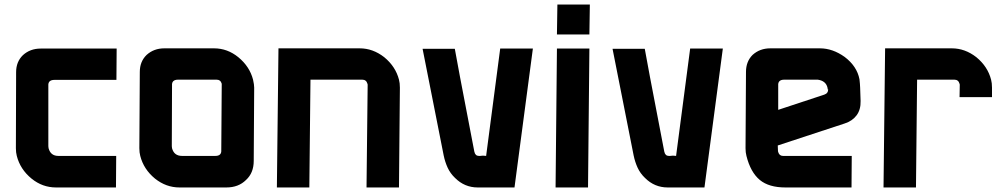

<svg xmlns="http://www.w3.org/2000/svg" viewBox="-20 -826 4431 846"><path d="M492 -139 491 0H227Q167 0 119 -39Q69 -80 54 -139Q50 -154 50 -173L51 -508Q51 -554 81 -583Q113 -612 159 -612H494L493 -474H220Q191 -474 193 -448V-182Q193 -177 194 -173Q203 -139 237 -139Z M596 -509Q596 -555 626 -584Q658 -613 704 -613H923Q982 -613 1030 -574Q1080 -533 1095 -475Q1100 -453 1100 -440L1098 -117Q1098 -64 1064 -33Q1031 0 977 0H771Q712 0 663 -39Q613 -80 598 -139Q594 -154 594 -173ZM737 -182Q737 -177 738 -173Q747 -139 782 -139H929Q957 -139 955 -165L957 -453V-457Q952 -475 934 -475H765Q736 -475 738 -449Z M1348 -475 1343 0H1200L1207 -613H1565Q1623 -613 1673 -574Q1723 -533 1738 -475Q1742 -460 1742 -440L1738 0H1595L1600 -453L1599 -457Q1594 -475 1576 -475Z M2085 0Q2027 0 1985 -42Q1964 -62 1952.5 -87Q1941 -112 1935 -141L1842 -611H1984Q1986 -599 2007 -486.5Q2028 -374 2070 -158Q2074 -139 2090 -139Q2092 -139 2095.5 -139Q2099 -139 2106 -140Q2107 -140 2110.5 -140Q2114 -140 2122 -139L2184 -612H2328L2247 0Z M2571 0H2428L2434 -612H2577ZM2436 -806H2579L2577 -674H2434Z M2922 0Q2864 0 2822 -42Q2801 -62 2789.5 -87Q2778 -112 2772 -141L2679 -611H2821Q2823 -599 2844 -486.5Q2865 -374 2907 -158Q2911 -139 2927 -139Q2929 -139 2932.5 -139Q2936 -139 2943 -140Q2944 -140 2947.5 -140Q2951 -140 2959 -139L3021 -612H3165L3084 0Z M3733 -139 3732 0H3441Q3368 0 3328 -33Q3287 -67 3269 -139Q3265 -154 3265 -173L3267 -509Q3267 -555 3296 -584Q3328 -613 3374 -613H3593Q3649 -613 3702 -575Q3756 -534 3767 -477Q3768 -466 3769 -457Q3770 -448 3770 -440L3772 -381Q3773 -343 3754.5 -318Q3736 -293 3702 -282L3407 -185L3408 -160L3409 -156Q3414 -139 3430 -139ZM3627 -431Q3627 -437 3626 -440Q3619 -470 3583 -475H3436Q3407 -475 3409 -449V-342L3612 -409Q3630 -415 3629 -434Z M4021 -475 4016 0H3873L3880 -613H4174Q4232 -613 4282 -574Q4332 -533 4347 -475Q4351 -460 4351 -440V-398H4208L4209 -453L4208 -457Q4203 -475 4185 -475Z"/></svg>

Font: Covid19
Style: Regular
Weight: 400
Designer: Peter Wiegel
Foundry: (c) CAT - Ing. Peter Wiegel.  for Rudolf Maass + Partner GmbH
Version: Version 001.000